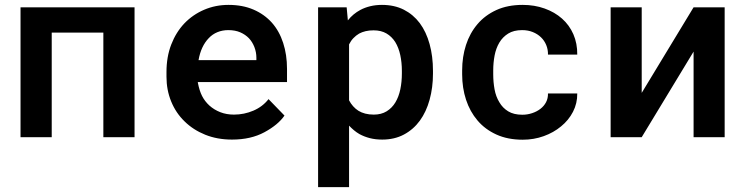

<svg xmlns="http://www.w3.org/2000/svg" viewBox="-20 -558 3040 781"><path d="M527.3 0V-528.3H63.5V0H190.4V-425.3H400.4V0Z M923.8 9.8Q1000.5 9.8 1055.9 -20.3Q1111.3 -50.3 1137.2 -87.9L1072.3 -154.8Q1048.3 -124 1010.7 -107.9Q973.1 -91.8 931.6 -91.8Q901.4 -91.8 876.2 -101.6Q851.1 -111.3 831.5 -128.9Q813 -146 802 -167.5Q791 -189 784.7 -222.2V-224.1H1147.5V-277.8Q1147.5 -335.4 1131.8 -383.5Q1116.2 -431.6 1085.9 -465.8Q1055.2 -500 1011 -519Q966.8 -538.1 909.7 -538.1Q856.4 -538.1 810.3 -518.3Q764.2 -498.5 730 -462.9Q695.8 -426.8 676.5 -376.7Q657.2 -326.7 657.2 -265.1V-245.6Q657.2 -191.9 676.3 -145.3Q695.3 -98.6 730.5 -64.5Q765.6 -29.8 814.7 -10Q863.8 9.8 923.8 9.8ZM908.7 -435.5Q936.5 -435.5 957.3 -426.5Q978 -417.5 992.7 -402.3Q1006.8 -387.2 1014.9 -366.2Q1022.9 -345.2 1022.9 -323.2V-313.5H787.6Q792.5 -341.8 803 -364.3Q813.5 -386.7 829.1 -402.8Q844.2 -418.9 864.5 -427.2Q884.8 -435.5 908.7 -435.5Z M1273.9 203.1H1399.9V-46.9Q1409.7 -36.6 1419.9 -28.1Q1430.2 -19.5 1441.9 -12.7Q1461.4 -2 1484.4 3.9Q1507.3 9.8 1534.7 9.8Q1584.5 9.8 1623 -10.7Q1661.6 -31.2 1688 -67.4Q1713.9 -103 1727.5 -152.3Q1741.2 -201.7 1741.2 -258.8V-269.5Q1741.2 -329.1 1727.5 -378.7Q1713.9 -428.2 1687.5 -463.9Q1661.1 -499 1622.6 -518.6Q1584 -538.1 1533.7 -538.1Q1508.3 -538.1 1486.1 -532.7Q1463.9 -527.3 1445.8 -517.6Q1431.2 -509.8 1418.5 -499.3Q1405.8 -488.8 1395 -475.1L1390.1 -528.3H1273.9ZM1614.7 -269.5V-259.3Q1614.7 -225.1 1608.4 -194.8Q1602.1 -164.6 1588.4 -141.6Q1574.7 -118.7 1552.7 -105.2Q1530.8 -91.8 1500.5 -91.8Q1481.4 -91.8 1465.6 -95.9Q1449.7 -100.1 1438 -107.4Q1425.8 -115.2 1416.3 -126Q1406.7 -136.7 1399.9 -149.9V-377.4Q1407.2 -392.1 1417.5 -402.8Q1427.7 -413.6 1440.9 -421.4Q1452.6 -427.7 1467.3 -431.2Q1481.9 -434.6 1499.5 -434.6Q1530.3 -434.6 1552 -421.9Q1573.7 -409.2 1587.9 -386.7Q1601.6 -364.3 1608.2 -334Q1614.7 -303.7 1614.7 -269.5Z M2104.5 -91.3Q2069.8 -91.3 2047.1 -105.2Q2024.4 -119.1 2011.2 -142.1Q1997.1 -165 1991.7 -194.6Q1986.3 -224.1 1986.3 -255.9V-271.5Q1986.3 -302.7 1991.9 -332.3Q1997.6 -361.8 2011.2 -384.8Q2024.9 -407.7 2047.4 -421.6Q2069.8 -435.5 2104 -435.5Q2127.4 -435.5 2147 -427.7Q2166.5 -419.9 2180.7 -406.2Q2194.3 -393.1 2201.9 -374.8Q2209.5 -356.4 2209 -335.9H2328.1Q2328.6 -381.3 2312.3 -418.7Q2295.9 -456.1 2266.1 -482.4Q2236.3 -508.8 2195.3 -523.4Q2154.3 -538.1 2106 -538.1Q2044.9 -538.1 1999 -517.1Q1953.1 -496.1 1922.4 -460Q1891.1 -423.3 1875.5 -375Q1859.9 -326.7 1859.9 -271.5V-255.9Q1859.9 -200.7 1875.7 -152.3Q1891.6 -104 1922.4 -67.9Q1953.1 -31.7 1999.3 -10.7Q2045.4 10.3 2106.4 10.3Q2151.4 10.3 2191.7 -4.2Q2231.9 -18.6 2262.2 -43.9Q2293 -68.8 2310.8 -103.3Q2328.6 -137.7 2328.1 -177.7H2209Q2209.5 -158.2 2201.2 -142.3Q2192.9 -126.5 2178.2 -115.2Q2163.6 -104 2144.5 -97.7Q2125.5 -91.3 2104.5 -91.3Z M2801.3 -528.3 2590.3 -180.2V-528.3H2463.9V0H2590.3L2801.3 -348.1V0H2927.7V-528.3Z"/></svg>

Font: Roboto Mono SemiBold
Style: Regular
Weight: 600
Monospace: yes
Designer: Google
Version: Version 3.000